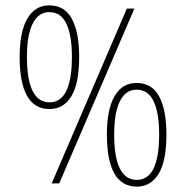

<svg xmlns="http://www.w3.org/2000/svg" viewBox="-20 -681 691 713"><path d="M164 -276Q53 -276 53 -470Q53 -563 81.5 -612Q110 -661 163 -661Q220 -661 247 -611Q274 -561 274 -470Q274 -371 245 -323.5Q216 -276 164 -276ZM172 0 451 -649H479L200 0ZM164 -301Q247 -301 247 -470Q247 -550 226.5 -593Q206 -636 163 -636Q123 -636 101.5 -593.5Q80 -551 80 -470Q80 -301 164 -301ZM488 12Q377 12 377 -182Q377 -275 405.5 -324Q434 -373 487 -373Q544 -373 571 -323Q598 -273 598 -182Q598 -83 569 -35.5Q540 12 488 12ZM488 -13Q571 -13 571 -182Q571 -262 550.5 -305Q530 -348 487 -348Q447 -348 425.5 -305.5Q404 -263 404 -182Q404 -13 488 -13Z"/></svg>

Font: Noto Sans Telugu Condensed Thin
Style: Regular
Weight: 100
Width: 3
Designer: Jelle Bosma - Monotype Design Team
Foundry: Monotype Imaging Inc.
Version: Version 2.005; ttfautohint (v1.8.4.7-5d5b)